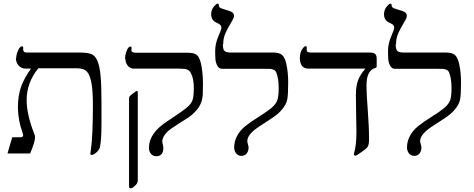

<svg xmlns="http://www.w3.org/2000/svg" viewBox="-20 -841 2598 1052"><path d="M67 -524H69Q69 -542 79 -564.5Q89 -587 101 -587Q107 -587 107 -580V-569Q107 -553 127 -553H419Q465 -553 485 -542.5Q505 -532 516 -502Q527 -473 531 -426Q536 -373 536 -281V-164Q536 -69 527 -33Q522 -14 498 2Q488 8 483 8Q475 8 475 1L478 -21Q489 -96 489 -268Q489 -342 481 -387Q473 -430 456.5 -448.5Q440 -467 399 -467H190Q126 -388 126 -293Q126 -213 168 -107Q172 -98 172 -89Q172 -63 145 0H21L47 -89H92Q107 -89 107 -101L103 -116Q80 -178 78 -250Q78 -318 96 -367Q114 -416 150 -465H121Q97 -465 82 -482Q67 -499 67 -524Z M667 -520 665 -519Q665 -539 674 -562.5Q683 -586 695 -586Q701 -586 701 -578L700 -566Q700 -552 723 -552H1012Q1054 -552 1068 -528.5Q1082 -505 1088 -452Q1092 -421 1092 -387Q1092 -382 1092 -373Q1092 -337 1091 -321.5Q1090 -306 1085 -288Q1080 -270 1069 -253Q1049 -224 1015 -199L960 -164Q912 -134 897 -119Q869 -91 869 -65Q869 -61 872 -48.5Q875 -36 875 -31Q875 15 836 15Q818 15 807 1.5Q796 -12 796 -31Q796 -72 822 -109Q847 -145 903 -181L933 -201Q983 -234 1004 -252Q1028 -272 1035 -293Q1042 -314 1042 -360Q1042 -412 1025 -442Q1018 -456 1003.5 -460.5Q989 -465 961 -465H714Q693 -465 680 -481Q667 -497 667 -520ZM735 146V147Q735 164 719 177Q705 191 695 191Q687 191 687 177V-300Q687 -308 690 -313Q692 -316 709.5 -329.5Q727 -343 730 -343Q735 -343 735 -336Z M1203 -599H1201Q1201 -571 1210 -562Q1219 -553 1247 -553H1479Q1513 -553 1528 -537.5Q1543 -522 1550 -485Q1559 -443 1559 -389Q1559 -323 1554 -296.5Q1549 -270 1526 -242Q1505 -215 1457 -185Q1385 -140 1366 -122Q1335 -94 1335 -67Q1335 -63 1338.5 -50.5Q1342 -38 1342 -33Q1342 -13 1331.5 0Q1321 13 1303 13Q1285 13 1274 -0.5Q1263 -14 1263 -33Q1263 -67 1280 -98Q1296 -127 1323 -149Q1350 -171 1399 -202Q1444 -230 1468 -250Q1492 -271 1499.5 -292Q1507 -313 1507 -359Q1507 -410 1494 -443Q1490 -454 1480 -458.5Q1470 -463 1461 -463.5Q1452 -464 1426 -464H1197Q1180 -464 1171 -480.5Q1162 -497 1160.5 -515Q1159 -533 1159 -562Q1159 -602 1177 -643Q1193 -679 1193 -691Q1193 -705 1170 -715Q1137 -728 1137 -763Q1137 -791 1158 -812Q1167 -821 1173 -821Q1179 -821 1179 -811Q1179 -805 1182.5 -801.5Q1186 -798 1188.5 -797Q1191 -796 1202 -792Q1245 -780 1253 -773Q1262 -766 1262 -754Q1262 -744 1253 -729Q1223 -679 1212 -651Q1203 -627 1203 -599Z M2009 -553H2008Q2027 -553 2035.5 -545.5Q2044 -538 2044 -519V-481Q2044 -470 2038 -469Q1988 -457 1988 -373Q1988 -326 1995 -238Q2002 -150 2002 -75Q2002 -47 1993.5 -35.5Q1985 -24 1958 -6Q1933 12 1928 12Q1919 12 1919 2Q1933 -42 1933 -120L1931 -234L1930 -321Q1930 -370 1942 -401.5Q1954 -433 1982 -465H1670Q1623 -465 1623 -525Q1623 -557 1641 -579Q1649 -588 1655 -588Q1661 -588 1661 -580L1660 -569Q1660 -553 1682 -553Z M2150 -599H2148Q2148 -571 2157 -562Q2166 -553 2194 -553H2426Q2460 -553 2475 -537.5Q2490 -522 2497 -485Q2506 -443 2506 -389Q2506 -323 2501 -296.5Q2496 -270 2473 -242Q2452 -215 2404 -185Q2332 -140 2313 -122Q2282 -94 2282 -67Q2282 -63 2285.5 -50.5Q2289 -38 2289 -33Q2289 -13 2278.5 0Q2268 13 2250 13Q2232 13 2221 -0.5Q2210 -14 2210 -33Q2210 -67 2227 -98Q2243 -127 2270 -149Q2297 -171 2346 -202Q2391 -230 2415 -250Q2439 -271 2446.5 -292Q2454 -313 2454 -359Q2454 -410 2441 -443Q2437 -454 2427 -458.5Q2417 -463 2408 -463.5Q2399 -464 2373 -464H2144Q2127 -464 2118 -480.5Q2109 -497 2107.5 -515Q2106 -533 2106 -562Q2106 -602 2124 -643Q2140 -679 2140 -691Q2140 -705 2117 -715Q2084 -728 2084 -763Q2084 -791 2105 -812Q2114 -821 2120 -821Q2126 -821 2126 -811Q2126 -805 2129.5 -801.5Q2133 -798 2135.5 -797Q2138 -796 2149 -792Q2192 -780 2200 -773Q2209 -766 2209 -754Q2209 -744 2200 -729Q2170 -679 2159 -651Q2150 -627 2150 -599Z"/></svg>

Font: Libra Serif Modern
Style: Regular
Weight: 400
Designer: Stefan Peev, Context Ltd
Foundry: Stefan Peev, Context Ltd
Version: Version 1.000